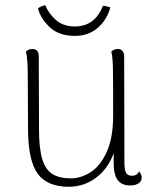

<svg xmlns="http://www.w3.org/2000/svg" viewBox="-20 -701 595 733"><path d="M521 -23Q521 -9 509 -1Q497 7 477 7Q444 7 429 -14Q414 -35 414 -78V-116Q392 -56 346 -22Q300 12 242 12Q161 12 124.5 -37Q88 -86 87 -205L86 -412Q86 -476 79 -504Q89 -514 104 -514Q115 -514 121.5 -507Q128 -500 128 -487L129 -206Q129 -135 141 -94.5Q153 -54 179.5 -37Q206 -20 251 -20Q288 -20 325 -43Q362 -66 387 -120Q412 -174 412 -260Q412 -405 411 -444.5Q410 -484 405 -504Q415 -514 430 -514Q441 -514 447.5 -506.5Q454 -499 454 -486L455 -80Q455 -52 461.5 -41Q468 -30 484 -30Q503 -30 511 -47Q521 -34 521 -23ZM373 -679Q386 -678 401 -673Q389 -626 353.5 -595Q318 -564 266 -564Q205 -564 170 -597Q135 -630 125 -669Q136 -678 153 -681Q165 -650 193 -625Q221 -600 266 -600Q342 -600 373 -679Z"/></svg>

Font: Arima Madurai ExtraLight
Style: Regular
Weight: 275
Designer: Joana Correia and Natanael Gama
Foundry: NDISCOVER
Version: Version 1.020